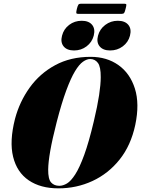

<svg xmlns="http://www.w3.org/2000/svg" viewBox="-20 -1024 774 1054"><path d="M477.5 -712Q566 -712 630 -666.8Q694 -621.5 720.5 -537.8Q747 -454 722.5 -338Q698.5 -225.5 636.5 -148Q574.5 -70.5 487.2 -30.2Q400 10 301 10Q202.5 10 137.8 -34Q73 -78 52 -163.2Q31 -248.5 62.5 -372Q87.5 -466 143 -543.2Q198.5 -620.5 282.8 -666.2Q367 -712 477.5 -712ZM305.5 -4Q326 -4 347.8 -17Q369.5 -30 393.2 -67Q417 -104 442.5 -174Q468 -244 495 -358Q515 -442 524 -501.5Q533 -561 533 -600.5Q533.5 -657 517.5 -678.5Q501.5 -700 475 -700Q456.5 -700 435.5 -685.2Q414.5 -670.5 391.8 -633Q369 -595.5 343.8 -527.5Q318.5 -459.5 291 -353Q267 -259.5 256 -196.5Q245 -133.5 244.5 -93.5Q244 -40.5 260.8 -22.2Q277.5 -4 305.5 -4ZM386.5 -747Q347.5 -747 329.2 -769.5Q311 -792 320.5 -828Q330 -865 359.8 -887.5Q389.5 -910 428.5 -910Q467.5 -910 485.8 -887.5Q504 -865 494.5 -828Q485 -792 455.2 -769.5Q425.5 -747 386.5 -747ZM584.5 -747Q545.5 -747 527 -769.5Q508.5 -792 518 -828Q527.5 -864.5 557.8 -887.2Q588 -910 626.5 -910Q666 -910 684.5 -887.5Q703 -865 693.5 -828Q684 -792 654 -769.5Q624 -747 584.5 -747ZM402 -975.5Q406.5 -993 410.2 -998.2Q414 -1003.5 423 -1003.5H663.5Q672.5 -1003.5 673.5 -999Q674.5 -994.5 669.5 -976Q665.5 -959 661.8 -953.5Q658 -948 649 -948H408.5Q399.5 -948 398.8 -953.2Q398 -958.5 402 -975.5Z"/></svg>

Font: Fraunces 144pt Black
Style: Italic
Weight: 900
Italic angle: -16°
Version: Version 1.000;[0bf87f6ff]